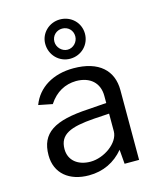

<svg xmlns="http://www.w3.org/2000/svg" viewBox="-117 -864 800 959"><g transform="rotate(-15 283.0 -385.0)"><path d="M387 -679C387 -736 342 -780 284 -780C228 -780 182 -736 182 -681C182 -623 227 -577 284 -577C342 -577 387 -622 387 -679ZM337 -679C337 -650 313 -624 283 -624C254 -624 229 -650 229 -679C229 -711 254 -733 283 -733C313 -733 337 -711 337 -679ZM224 10C298 10 359 -20 404 -74L410 0H485V-361C485 -462 418 -527 286 -527C180 -527 100 -478 69 -395L141 -381C177 -436 226 -461 282 -462C355 -462 400 -421 400 -354V-317L305 -310C128 -300 54 -254 54 -139C54 -45 123 10 224 10ZM249 -54C185 -54 139 -89 139 -148C139 -225 198 -248 321 -257L400 -262V-170C399 -111 320 -54 249 -54Z"/></g></svg>

Font: United Sans
Style: Regular
Weight: 400
Designer: Pablo Impallari, Rodrigo Fuenzalida (Modified by Dan O. Williams)
Version: Version 1.000;PS 001.000;hotconv 1.0.88;makeotf.lib2.5.64775